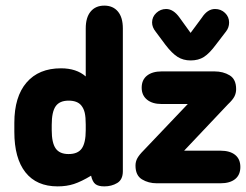

<svg xmlns="http://www.w3.org/2000/svg" viewBox="-20 -652 875 683"><path d="M285 -380Q252 -409 197 -409Q118 -409 74.5 -358.5Q31 -308 31 -215V-183Q31 -89 70.5 -39Q110 11 185 11Q217 11 243 2.5Q269 -6 304 -27Q309 -5 319.5 3Q330 11 351 11Q377 11 397 -1Q417 -13 417 -43V-551Q417 -590 399.5 -611Q382 -632 351 -632Q320 -632 302.5 -611Q285 -590 285 -551ZM285 -209V-189Q285 -144 271 -124Q257 -104 224 -104Q192 -104 178 -124Q164 -144 164 -189V-208Q164 -254 178 -274Q192 -294 224 -294Q255 -294 269 -277Q278 -266 281.5 -250.5Q285 -235 285 -209ZM635 -116 791 -281Q808 -297 814 -309Q820 -321 820 -335Q820 -370 797 -384Q774 -398 743 -398H555Q522 -398 503 -383Q484 -368 484 -340Q484 -313 503 -297.5Q522 -282 555 -282H648L491 -117Q475 -101 468.5 -89Q462 -77 462 -63Q462 -28 485 -14Q508 0 538 0H764Q798 0 816.5 -15Q835 -30 835 -58Q835 -86 816.5 -101Q798 -116 764 -116ZM658 -535 619 -589Q597 -620 571 -620Q551 -620 536 -606Q521 -592 521 -572Q521 -555 534 -539L569 -492Q592 -462 612 -449.5Q632 -437 658 -437Q686 -437 705.5 -449.5Q725 -462 748 -493L784 -540Q795 -554 795 -572Q795 -592 780.5 -606Q766 -620 745 -620Q718 -620 698 -589Z"/></svg>

Font: Beiruti ExtraBold
Style: Regular
Weight: 800
Designer: Arlette Boutros
Foundry: Boutros
Version: Version 1.41